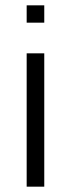

<svg xmlns="http://www.w3.org/2000/svg" viewBox="-20 -700 266 720"><path d="M80 0V-500H146V0ZM80 -615V-680H146V-615Z"/></svg>

Font: Panamera
Style: Regular
Weight: 400
Designer: Bastien Sozeau
Foundry: NBR — Bastien Sozeau
Version: Version 3.002; ttfautohint (v1.8.4.7-5d5b);gftools[0.9.33]